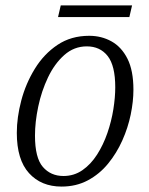

<svg xmlns="http://www.w3.org/2000/svg" viewBox="-20 -678 550 708"><path d="M207 10Q132 10 87 -39.5Q42 -89 42 -188Q42 -245 58.5 -307.5Q75 -370 108.5 -424.5Q142 -479 192 -512.5Q242 -546 309 -546Q354 -546 391 -525.5Q428 -505 450 -461.5Q472 -418 472 -347Q472 -304 462 -255.5Q452 -207 431 -160Q410 -113 378.5 -74.5Q347 -36 304 -13Q261 10 207 10ZM214 -29Q253 -29 284 -50.5Q315 -72 338 -108Q361 -144 376 -187.5Q391 -231 398 -275Q405 -319 405 -356Q405 -436 377 -471.5Q349 -507 300 -507Q253 -507 217 -475Q181 -443 157 -392.5Q133 -342 121 -285Q109 -228 109 -178Q109 -96 138 -62.5Q167 -29 214 -29ZM194 -615 204 -658H467L457 -615Z"/></svg>

Font: Noto Serif SemiCondensed Light
Style: Italic
Weight: 300
Width: 4
Italic angle: -12°
Designer: Monotype Design Team
Foundry: Monotype Imaging Inc.
Version: Version 2.013; ttfautohint (v1.8.4.7-5d5b)